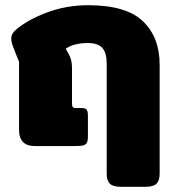

<svg xmlns="http://www.w3.org/2000/svg" viewBox="-20 -560 675 736"><path d="M389 106V-316Q389 -357 372.5 -376Q356 -395 317 -395Q262 -395 232 -373L243 -354Q250 -341 253 -328.5Q256 -316 256 -298V-165Q256 -153 259 -149.5Q262 -146 270 -146H290Q307 -146 312 -140Q317 -134 317 -115V-36Q317 -18 311.5 -10.5Q306 -3 293.5 -1.5Q281 0 251 0H114Q53 0 53 -63V-323L32 -376Q23 -398 23 -413Q23 -431 41 -446Q87 -485 161 -512.5Q235 -540 318 -540Q464 -540 528 -478.5Q592 -417 592 -312V106Q592 132 580 144Q568 156 539 156H442Q413 156 401 144Q389 132 389 106Z"/></svg>

Font: Mitr SemiBold
Style: Regular
Weight: 600
Designer: Thanarat Vachiruckul
Foundry: Cadson Demak
Version: Version 1.003